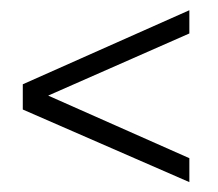

<svg xmlns="http://www.w3.org/2000/svg" viewBox="-20 -429 438 385"><path d="M359.7 -63.8 25.7 -209.4V-260L359.7 -408.5V-361.9L76.6 -237.3L359.7 -111.8Z"/></svg>

Font: Parastoo
Style: Regular
Weight: 400
Foundry: Saber Rastikerdar (saber.rastikerdar@gmail.com)
Version: Version 3.000